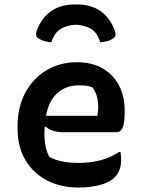

<svg xmlns="http://www.w3.org/2000/svg" viewBox="-20 -830 640 864"><path d="M321 -719Q278 -716 251.5 -699Q225 -682 211 -640Q195 -641 180 -645Q165 -649 152 -658Q137 -667 145 -691Q166 -749 209.5 -779.5Q253 -810 317 -810H325Q390 -810 433 -779.5Q476 -749 497 -691Q505 -668 491 -658Q478 -649 463 -645Q448 -641 431 -640Q418 -682 391.5 -699Q365 -716 321 -719ZM326 -550Q394 -550 442 -522Q490 -494 515.5 -445.5Q541 -397 541 -333V-329Q541 -274 531.5 -254.5Q522 -235 505 -235H266Q213 -235 186 -260L181 -257Q180 -246 180 -235V-228Q180 -164 202 -124Q228 -110 259 -103.5Q290 -97 335 -97Q386 -97 431 -108.5Q476 -120 516 -146H522Q525 -131 525 -113Q525 -84 517.5 -65Q510 -46 496 -32Q472 -8 428 3Q384 14 334 14Q254 14 192 -18Q130 -50 94.5 -109.5Q59 -169 59 -252V-260Q59 -348 94 -413Q129 -478 189.5 -514Q250 -550 326 -550ZM334 -446Q278 -446 239 -412Q200 -378 187 -309H418Q420 -318 421 -327.5Q422 -337 422 -346Q422 -374 416 -396Q410 -418 396 -437Q383 -442 370 -444Q357 -446 334 -446Z"/></svg>

Font: Recursive Sn Csl St SmB
Style: Regular
Weight: 600
Version: Version 1.079;hotconv 1.0.112;makeotfexe 2.5.65598; ttfautoh